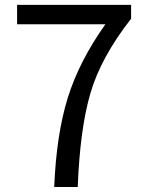

<svg xmlns="http://www.w3.org/2000/svg" viewBox="-20 -753 595 773"><path d="M198.2 0Q207 -211.9 252.9 -359.4Q298.8 -506.8 404.3 -655.3H48.8V-733.4H507.8V-677.7Q385.7 -521.5 343.8 -377Q301.8 -232.4 293 0Z"/></svg>

Font: Bpmf Zihi Sans Regular
Style: Regular
Weight: 400
Foundry: But Ko
Version: Version 1.320